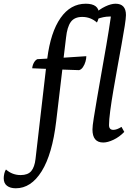

<svg xmlns="http://www.w3.org/2000/svg" viewBox="-135 -754 724 1032"><path d="M-50 258Q-80 258 -97.5 244.5Q-115 231 -115 204Q-115 193 -112 179.5Q-109 166 -103 157Q-69 187 -24 187Q15 187 33 165.5Q51 144 56 100L112 -384L38 -387Q40 -405 48 -418.5Q56 -432 66 -436L119 -439Q137 -581 190.5 -657.5Q244 -734 326 -734Q397 -734 397 -679Q397 -653 386 -633Q352 -663 307 -663Q265 -663 245.5 -636Q226 -609 220 -552L207 -444L329 -452Q329 -439 324.5 -423Q320 -407 311 -393.5Q302 -380 290 -377L200 -380L167 -102Q146 75 89 166.5Q32 258 -50 258ZM420 12Q362 12 362 -58Q362 -76 369 -119.5Q376 -163 386.5 -225Q397 -287 410 -360Q423 -433 436.5 -511Q450 -589 461 -665Q457 -665 452 -665Q437 -665 420 -661.5Q403 -658 385 -651L372 -678Q399 -704 430.5 -719Q462 -734 486 -734Q542 -734 542 -673Q542 -657 535.5 -615Q529 -573 518.5 -515.5Q508 -458 496.5 -394Q485 -330 474.5 -269Q464 -208 457.5 -158.5Q451 -109 451 -82Q451 -56 474 -56Q493 -56 518 -72L533 -45Q507 -18 475.5 -3Q444 12 420 12Z"/></svg>

Font: Petrona Medium
Style: Italic
Weight: 500
Italic angle: -9°
Designer: Ringo R. Seeber
Foundry: Ringo R. Seeber
Version: Version 2.001; ttfautohint (v1.8.3)